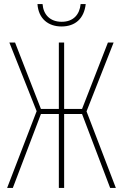

<svg xmlns="http://www.w3.org/2000/svg" viewBox="-20 -923 603 943"><path d="M282 -793C350 -793 393 -832 401 -903H376C371 -851 340 -816 283 -816C226 -816 193 -851 189 -903H164C169 -831 217 -793 282 -793ZM15 0H43L181 -363H269V0H295V-363H383L521 0H549L405 -376L538 -714H510L383 -388H295V-714H269V-388H181L54 -714H26L160 -377Z"/></svg>

Font: Noto Sans Mono SemiCondensed Thin
Style: Regular
Weight: 100
Width: 4
Designer: Monotype Design Team
Foundry: Monotype Imaging Inc.
Version: Version 2.014